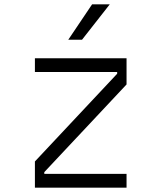

<svg xmlns="http://www.w3.org/2000/svg" viewBox="-20 -860 740 880"><path d="M140 -593H560V-473L183 -71V-63H560V0H140V-120L517 -522V-530H140ZM293 -678 402 -840H483L356 -678Z"/></svg>

Font: Martian Mono SemiExpanded ExtraLight
Style: Regular
Weight: 250
Monospace: yes
Version: Version 0.930